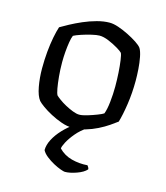

<svg xmlns="http://www.w3.org/2000/svg" viewBox="-106 -582 746 863"><g transform="rotate(15 267.0 -150.0)"><path d="M258 0Q233 0 206 -9.5Q179 -19 154.5 -32Q130 -45 112 -58Q94 -71 87 -79Q72 -98 64.5 -138.5Q57 -179 57 -223Q57 -264 60.5 -301Q64 -338 70 -369Q76 -400 83 -421Q98 -430 123 -443.5Q148 -457 178 -470Q208 -483 239.5 -491.5Q271 -500 298 -500Q316 -500 339.5 -492Q363 -484 387 -472Q411 -460 430 -447.5Q449 -435 456 -425Q464 -412 469 -386.5Q474 -361 476 -332Q478 -303 478 -278Q478 -221 470 -167.5Q462 -114 452 -81Q439 -71 418.5 -57Q398 -43 372 -30Q346 -17 317 -8.5Q288 0 258 0ZM272 -65Q286 -65 309 -72Q332 -79 352.5 -87Q373 -95 380 -100Q388 -120 392 -157Q396 -194 396 -229Q396 -261 394 -293Q392 -325 388.5 -349.5Q385 -374 381 -382Q376 -388 356 -400Q336 -412 312 -422Q288 -432 269 -432Q256 -432 232.5 -426.5Q209 -421 186.5 -413.5Q164 -406 153 -400Q148 -389 144.5 -367.5Q141 -346 139 -321.5Q137 -297 137 -274Q137 -239 140 -207.5Q143 -176 147 -153.5Q151 -131 156 -123Q161 -118 174.5 -108Q188 -98 205.5 -88.5Q223 -79 241 -72Q259 -65 272 -65ZM276 200Q271 200 255.5 194.5Q240 189 221.5 179Q203 169 186.5 156Q170 143 163 129Q163 105 176.5 79Q190 53 213 28.5Q236 4 262 -14L323 -15Q295 3 274.5 27.5Q254 52 243 73Q232 94 232 103Q257 129 293 138.5Q329 148 367 145Q369 148 372 152.5Q375 157 375 162Q361 178 330 189Q299 200 276 200Z"/></g></svg>

Font: Texturina 12pt Light
Style: Regular
Weight: 300
Designer: Guillermo Torres Carreño
Foundry: Omnibus-Type
Version: Version 1.002